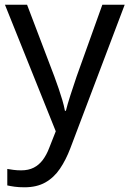

<svg xmlns="http://www.w3.org/2000/svg" viewBox="-20 -556 550 816"><path d="M1 -536H95L211 -231Q221 -204 229.5 -179Q238 -154 245 -130.5Q252 -107 256 -85H260Q266 -110 279 -150.5Q292 -191 306 -232L415 -536H510L279 74Q260 124 234.5 161.5Q209 199 172.5 219.5Q136 240 84 240Q60 240 42 237.5Q24 235 11 232V162Q22 164 37.5 166Q53 168 70 168Q101 168 123.5 156.5Q146 145 162 123.5Q178 102 189 73L217 2Z"/></svg>

Font: Noto Sans Lao UI
Style: Regular
Weight: 400
Designer: Monotype Design Team
Foundry: Monotype Imaging Inc.
Version: Version 2.000